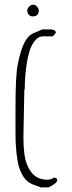

<svg xmlns="http://www.w3.org/2000/svg" viewBox="-20 -793 309 829"><path d="M147.5 -747.1Q147.5 -722.2 119.6 -722.2Q110.8 -722.2 104.2 -729.7Q97.7 -737.3 97.7 -746.6Q97.7 -755.9 105.7 -764.4Q113.8 -772.9 123 -772.9Q132.3 -772.9 139.9 -764.4Q147.5 -755.9 147.5 -747.1ZM85 -403.8 81.1 -202.1Q81.1 -117.7 97.2 -81.1Q115.7 -38.1 144.5 -25.4Q163.1 -17.1 182.4 -17.1Q201.7 -17.1 211.9 -25.9Q227.1 -25.9 227.1 -15.1Q227.1 -7.3 213.6 2.2Q200.2 11.7 189 16.1H155.8Q149.4 12.7 132.3 7.3Q115.2 2 100.8 -8.5Q86.4 -19 73.7 -43.2Q61 -67.4 55.7 -99.6Q46.9 -152.3 46.9 -217.8V-332Q46.9 -465.3 56.6 -514.6Q76.2 -614.7 109.9 -641.1Q118.7 -647.9 137 -655Q155.3 -662.1 162.1 -666H202.1Q203.1 -666 204.8 -665.5Q206.5 -665 207.5 -664.8Q208.5 -664.6 210.2 -664.1Q211.9 -663.6 212.6 -663.3Q213.4 -663.1 214.8 -662.4Q216.3 -661.6 216.8 -661.1Q221.2 -656.7 221.2 -650.9L208 -636.2H166Q145.5 -636.2 130.4 -616.9Q115.2 -597.7 107.2 -571.3Q99.1 -544.9 94.2 -510.3Q86.9 -458 86.9 -409.2Z"/></svg>

Font: Amatic SC
Style: Regular
Weight: 400
Version: Version 1.004